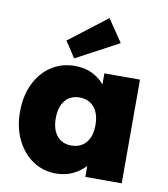

<svg xmlns="http://www.w3.org/2000/svg" viewBox="-89 -888 850 972"><g transform="rotate(10 335.5 -402.0)"><path d="M263 9Q197 9 144.5 -26.5Q92 -62 61.5 -124.5Q31 -187 31 -267Q31 -349 61 -411.5Q91 -474 144 -509Q197 -544 266 -544Q317 -544 354.5 -525.5Q392 -507 418 -476V-533H601V0H414V-56Q387 -27 349 -9Q311 9 263 9ZM316 -144Q364 -144 391.5 -176.5Q419 -209 419 -267Q419 -325 391.5 -358Q364 -391 316 -391Q269 -391 242 -358Q215 -325 215 -267Q215 -209 242 -176.5Q269 -144 316 -144ZM254 -581 200 -663 395 -813 473 -698Z"/></g></svg>

Font: Lexend ExtraBold
Style: Regular
Weight: 800
Designer: Bonnie Shaver-Troup, Thomas Jockin
Foundry: Lexend
Version: Version 1.007; ttfautohint (v1.8.3)